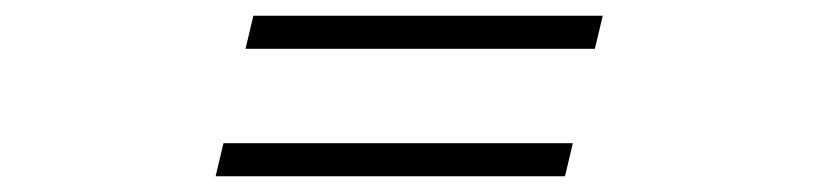

<svg xmlns="http://www.w3.org/2000/svg" viewBox="-20 -502 1040 244"><path d="M302 -482H746L736 -440H292ZM264 -320H708L698 -278H254Z"/></svg>

Font: KaiGen Gothic CN Bold
Style: Bold
Weight: 700
Designer: Ryoko NISHIZUKA  (kana & ideographs); Paul D. Hunt (Latin, Greek & Cyrillic); Wenlong ZHANG  (bopomofo); Sandoll Communi
Foundry: Adobe Systems Incorporated
Version: Version 1.002.20150501